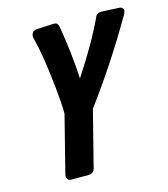

<svg xmlns="http://www.w3.org/2000/svg" viewBox="-107 -794 771 879"><g transform="rotate(-15 278.5 -355.0)"><path d="M280.3 -437Q376.5 -583 427.2 -694.3Q434.1 -708 456.5 -707L539.6 -703.1Q545.4 -702.6 550.3 -699.2Q563.5 -689 551.3 -668Q544.4 -656.2 537.1 -644Q428.7 -458.5 301.8 -288.1L233.9 -21.5Q228 -0.5 204.6 0H121.6Q115.2 0 110.4 -2.9Q97.7 -11.2 102.1 -30.3L170.4 -299.8Q170.4 -343.8 162.6 -420.9Q146.5 -577.6 124.5 -663.1Q119.6 -676.3 123 -688Q128.4 -705.1 146 -706.1L224.1 -710Q232.4 -710.4 237.3 -709.5Q249 -707 252.4 -686.5Q274.4 -557.1 280.3 -437Z"/></g></svg>

Font: Allan
Style: Bold
Weight: 500
Italic angle: -14.3°
Version: Version 1.002